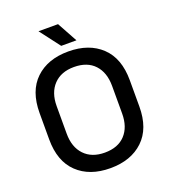

<svg xmlns="http://www.w3.org/2000/svg" viewBox="-159 -999 991 1126"><g transform="rotate(-20 336.5 -435.5)"><path d="M336 14Q207 14 131 -58.5Q55 -131 55 -268V-432Q55 -569 131 -641.5Q207 -714 336 -714Q465 -714 541.5 -641.5Q618 -569 618 -432V-268Q618 -131 541.5 -58.5Q465 14 336 14ZM336 -83Q419 -83 464 -131.5Q509 -180 509 -264V-436Q509 -520 464 -568.5Q419 -617 336 -617Q255 -617 209 -568.5Q163 -520 163 -436V-264Q163 -180 209 -131.5Q255 -83 336 -83ZM309 -759 213 -885H335L404 -759Z"/></g></svg>

Font: Space Grotesk Medium
Style: Regular
Weight: 500
Designer: Florian Karsten
Foundry: Florian Karsten
Version: Version 2.000